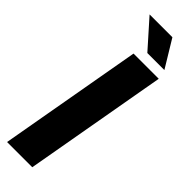

<svg xmlns="http://www.w3.org/2000/svg" viewBox="-320 -961 964 964"><g transform="rotate(45 162.0 -479.5)"><path d="M189 0H10L145 -763H324ZM313 -814H192L63 -959H225Z"/></g></svg>

Font: Open Sauce One Black Italic
Style: Regular
Weight: 900
Italic angle: -10°
Designer: Alfredo Marco Pradil
Foundry: Creative Sauce Fz LLC
Version: Version 1.477